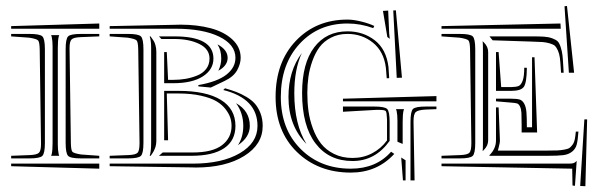

<svg xmlns="http://www.w3.org/2000/svg" viewBox="-20 -608 2023 647"><path d="M174.8 -445.8V-127V-121.1Q174.8 -102.5 177.7 -88.9Q177.7 -87.9 178.5 -85.9Q179.2 -84 179.7 -83H152.3Q152.3 -84 153.3 -85.9Q154.3 -87.9 154.3 -88.9Q157.2 -100.6 157.2 -127V-445.8V-451.7Q157.2 -470.2 154.3 -483.9Q154.3 -484.9 153.3 -486.8Q152.3 -488.8 152.3 -489.7H179.7Q179.2 -488.8 178.5 -486.8Q177.7 -484.9 177.7 -483.9Q174.8 -472.2 174.8 -445.8ZM314.5 -83V-74.2H253.4Q217.8 -74.2 209.5 -82.8Q201.2 -91.3 201.2 -127V-441.4Q201.2 -477.1 209.5 -485.4Q217.8 -493.7 253.4 -493.7H314.5V-485.4L252 -482.9Q228 -481.9 221.2 -475.1Q214.4 -468.3 214.4 -446.3V-442.4L218.8 -127Q219.2 -101.6 224.1 -96.4Q229 -91.3 253.4 -87.4ZM314.5 -528.8V-511.2H17.6V-520ZM314.5 -56.6V-39.6L17.6 -47.9V-56.6ZM17.6 -485.4V-493.7H78.6Q114.3 -493.7 122.8 -485.4Q131.3 -477.1 131.3 -441.4V-127Q131.3 -91.3 122.8 -82.8Q114.3 -74.2 78.6 -74.2H17.6V-83L80.6 -85.4Q104.5 -86.4 111.3 -93.3Q118.2 -100.1 118.2 -122.1V-126L113.8 -441.4Q113.3 -466.3 108.4 -471.7Q103.5 -477.1 78.6 -481Z M349.6 -485.4V-493.7H410.6Q446.3 -493.7 454.8 -485.4Q463.4 -477.1 463.4 -441.4V-127Q463.4 -91.3 454.8 -82.8Q446.3 -74.2 410.6 -74.2H349.6V-83L412.6 -85.4Q437.5 -86.4 443.8 -93.5Q450.2 -100.6 450.2 -126L445.8 -441.4Q445.3 -466.3 440.4 -471.7Q435.5 -477.1 410.6 -481ZM690.4 -313 648.4 -316.9V-321.3Q712.4 -332.5 742.9 -356.4Q773.4 -380.4 773.4 -413.1Q773.4 -458 718.5 -484.6Q663.6 -511.2 572.3 -511.2H349.6V-520L567.9 -524.4Q574.2 -524.9 588.4 -524.9Q644.5 -524.9 689.7 -512.9Q734.9 -501 762.9 -475.1Q791 -449.2 791 -413.1Q791 -393.1 779.1 -371.3Q767.1 -349.6 737.3 -335.4ZM738.3 -310.5Q760.3 -304.2 776.4 -298.1Q792.5 -292 810.3 -281.5Q828.1 -271 839.4 -258.1Q850.6 -245.1 857.9 -226.1Q865.2 -207 865.2 -183.6Q865.2 -121.1 802.7 -82.3Q740.2 -43.5 639.6 -43.5Q637.2 -43.5 632.6 -43.7Q627.9 -43.9 625 -43.9L349.6 -47.9V-56.6H629.4Q728 -56.6 787.8 -91.6Q847.7 -126.5 847.7 -183.6Q847.7 -275.9 732.4 -304.7ZM546.4 -135.3H533.2V-301.8H581.1Q674.8 -301.8 724.1 -271.5Q773.4 -241.2 773.4 -183.6Q773.4 -134.3 735.4 -108.6Q697.3 -83 625 -83H515.6L528.3 -94.2H629.4Q696.3 -94.2 728.3 -118.9Q760.3 -143.6 760.3 -183.6Q760.3 -197.3 756.3 -210.4Q752.4 -223.6 740.7 -239.3Q729 -254.9 710 -266.4Q690.9 -277.8 657.7 -285.4Q624.5 -293 581.1 -293H542ZM542 -432.6 546.4 -338.9H563.5Q585.4 -338.9 605.2 -342.3Q625 -345.7 644 -353.3Q663.1 -360.8 674.6 -375.5Q686 -390.1 686 -410.6Q686 -442.9 651.9 -459.7Q617.7 -476.6 567.9 -476.6H523.9L515.6 -485.4H567.9Q699.2 -485.4 699.2 -410.6Q699.2 -373.5 663.6 -350.6Q627.9 -327.6 563.5 -327.6H533.2V-432.6ZM506.8 -432.6V-135.3Q506.8 -120.6 502.7 -109.4Q498.5 -98.1 493.4 -91.1Q488.3 -84 487.8 -83H484.4Q489.3 -97.7 489.3 -127V-441.4V-447.3Q489.3 -471.7 484.4 -485.4H487.3Q487.8 -484.4 491.7 -479.2Q495.6 -474.1 498.5 -469.2Q501.5 -464.4 504.2 -454.3Q506.8 -444.3 506.8 -432.6ZM781.7 -118.7Q799.8 -146 799.8 -183.6Q799.8 -227.1 775.4 -260.3Q821.8 -234.4 821.8 -183.6Q821.8 -145.5 781.7 -118.7ZM715.8 -369.6Q725.6 -390.6 725.6 -410.6Q725.6 -439 712.9 -458.5Q747.1 -440.4 747.1 -413.1Q747.1 -386.7 715.8 -369.6Z M1285.2 -483.4 1270.5 -571.3 1288.1 -572.3 1291.5 -494.6 1293.5 -477.1ZM1332 -77.1 1346.7 -67.9V0H1337.9ZM1297.9 -96.7 1308.6 -89.4Q1251 -26.4 1162.1 -26.4Q1051.8 -26.4 980.2 -96.2Q908.7 -166 908.7 -281.2Q908.7 -398.4 976.8 -470.2Q1044.9 -542 1150.9 -542Q1170.9 -542 1196.8 -535.6Q1222.7 -529.3 1241.2 -520.5L1237.8 -513.2Q1194.8 -528.8 1150.9 -528.8Q1052.7 -528.8 989.5 -460.2Q926.3 -391.6 926.3 -281.2Q926.3 -173.3 992.7 -106.4Q1059.1 -39.6 1162.1 -39.6Q1247.6 -39.6 1297.9 -96.7ZM1135.7 -249H1240.7Q1276.4 -249 1284.7 -240.7Q1293 -232.4 1293 -196.8V-133.3Q1244.6 -65.4 1168 -65.4Q1088.4 -65.4 1043.2 -124.8Q998 -184.1 998 -294.4Q998 -394.5 1038.8 -448.5Q1079.6 -502.4 1150.9 -502.4Q1203.6 -502.4 1242.7 -472.4Q1281.7 -442.4 1289.1 -382.3L1291.5 -344.7L1283.2 -344.2L1280.3 -379.9Q1273.4 -434.6 1236.8 -464.1Q1200.2 -493.7 1150.9 -493.7Q1119.6 -493.7 1095.5 -481.2Q1071.3 -468.8 1056.6 -449Q1042 -429.2 1032.5 -402.1Q1022.9 -375 1019.3 -348.9Q1015.6 -322.8 1015.6 -294.4Q1015.6 -262.7 1019.5 -233.9Q1023.4 -205.1 1034.2 -175.5Q1044.9 -146 1061.5 -124.5Q1078.1 -103 1105.5 -89.4Q1132.8 -75.7 1168 -75.7Q1203.6 -75.7 1233.6 -91.3Q1263.7 -106.9 1284.2 -134.8V-205.6Q1283.2 -229.5 1280 -233.6Q1276.9 -237.8 1255.9 -237.8H1248.5L1135.7 -231.4ZM1316.9 -345.7 1305.2 -572.8 1314 -573.2 1334.5 -346.2ZM997.1 -429.2Q971.7 -374 971.7 -294.4Q971.7 -189 1012.7 -123Q952.1 -183.6 952.1 -281.2Q952.1 -369.6 997.1 -429.2ZM1135.7 -266.6V-275.4L1450.7 -284.2V-266.6ZM1314.5 -240.2H1341.8Q1340.3 -237.8 1339.8 -234.9Q1336.9 -223.1 1336.9 -196.8V-123L1319.3 -130.4V-196.8V-202.1Q1319.3 -221.2 1316.4 -234.9Q1315.9 -235.8 1315.2 -237.5Q1314.5 -239.3 1314.5 -240.2ZM1377 0H1363.3V-196.8Q1363.3 -232.4 1371.6 -240.7Q1379.9 -249 1415.5 -249H1450.7V-240.2L1414.1 -238.8Q1388.7 -237.3 1381.1 -230.5Q1373.5 -223.6 1373.5 -199.7V-196.8Z M1660.2 -432.6 1668.9 -314.5H1702.6Q1720.2 -314.9 1728 -318.4Q1735.8 -321.8 1741.2 -335.9Q1746.6 -350.1 1746.6 -379.9L1755.4 -379.4Q1754.9 -328.6 1745.1 -315.2Q1735.4 -301.8 1702.6 -301.8H1651.4V-432.6ZM1897 -362.8 1882.3 -586.9 1890.6 -587.9 1914.6 -362.8ZM1879.4 -362.8H1870.6L1869.6 -379.4Q1868.2 -401.4 1866.5 -414.3Q1864.7 -427.2 1859.9 -438Q1855 -448.7 1850.1 -453.4Q1845.2 -458 1833 -461.7Q1820.8 -465.3 1808.6 -466.3Q1796.4 -467.3 1773.4 -467.8L1640.1 -472.2L1629.4 -485.4H1773.4Q1798.8 -485.4 1813.7 -484.4Q1828.6 -483.4 1841.1 -478.8Q1853.5 -474.1 1859.1 -468.8Q1864.7 -463.4 1869.4 -449.2Q1874 -435.1 1875.5 -421.1Q1877 -407.2 1878.4 -380.4ZM1868.7 -528.8 1869.6 -511.2H1467.8V-520ZM1651.4 -246.1H1660.2L1664.6 -135.3Q1665 -127.9 1660.6 -111.8L1657.7 -100.6H1826.2Q1847.7 -100.6 1858.4 -101.1Q1869.1 -101.6 1881.6 -103.8Q1894 -106 1899.2 -109.6Q1904.3 -113.3 1909.7 -120.8Q1915 -128.4 1917 -138.7Q1918.9 -148.9 1920.4 -164.6H1929.2Q1927.2 -135.3 1923.3 -120.6Q1919.4 -106 1907.5 -96.7Q1895.5 -87.4 1878.2 -85.2Q1860.8 -83 1826.2 -83H1629.4V-85Q1651.4 -106.9 1651.4 -135.3ZM1702.6 -262.2 1651.4 -266.6V-275.4H1702.6Q1721.2 -275.4 1730.7 -272.7Q1740.2 -270 1746.3 -259Q1752.4 -248 1753.9 -230.7Q1755.4 -213.4 1755.4 -179.2H1772.9V-415H1781.2L1790 -161.6H1737.8V-179.2V-187Q1737.8 -214.8 1737.1 -227.8Q1736.3 -240.7 1732.2 -249.3Q1728 -257.8 1722.2 -259.5Q1716.3 -261.2 1702.6 -262.2ZM1917.5 18.1 1909.2 17.1 1908.2 -39.6 1467.8 -47.9V-56.6H1896.5Q1907.7 -56.6 1912.8 -58.3Q1918 -60.1 1922.9 -65.4H1923.3ZM1935.1 18.6 1949.2 -205.6H1958.5L1952.6 19.5ZM1467.8 -485.4V-493.7H1528.8Q1564.5 -493.7 1573 -485.4Q1581.5 -477.1 1581.5 -441.4V-127Q1581.5 -91.3 1573 -82.8Q1564.5 -74.2 1528.8 -74.2H1467.8V-83L1530.8 -85.4Q1555.7 -86.4 1562 -93.5Q1568.4 -100.6 1568.4 -126L1564 -441.4Q1563.5 -466.3 1558.6 -471.7Q1553.7 -477.1 1528.8 -481ZM1625 -135.3Q1625 -117.2 1610.8 -103L1606.4 -98.6Q1607.4 -105 1607.4 -127V-441.4Q1607.4 -461.9 1606.4 -469.2L1610.8 -464.8Q1625 -450.7 1625 -432.6Z"/></svg>

Font: FoglihtenNo03
Style: Regular
Weight: 500
Version: Version 0.59